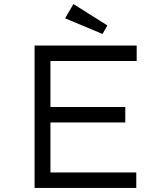

<svg xmlns="http://www.w3.org/2000/svg" viewBox="-20 -924 812 944"><path d="M150 0V-700H652V-624H228V-76H650V0ZM190 -322V-398H596V-322ZM484 -757 300 -834 341 -904 508 -799Z"/></svg>

Font: Lexend Giga Light
Style: Regular
Weight: 300
Version: Version 1.007